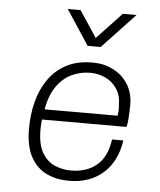

<svg xmlns="http://www.w3.org/2000/svg" viewBox="-54 -794 707 851"><g transform="rotate(5 300.0 -369.0)"><path d="M280 10Q229 10 185 -10.5Q141 -31 114.5 -78.5Q88 -126 88 -205Q88 -268 102.5 -324.5Q117 -381 148 -425.5Q179 -470 227 -495.5Q275 -521 341 -521H346Q395 -521 436 -500Q477 -479 501.5 -440.5Q526 -402 526 -348Q526 -342 525.5 -324.5Q525 -307 523.5 -286Q522 -265 518 -250H121L145 -270Q141 -245 140 -232Q139 -219 139 -206Q139 -139 161 -102Q183 -65 217.5 -50.5Q252 -36 288 -36Q358 -36 403 -73Q448 -110 459 -189H509Q500 -126 470 -81.5Q440 -37 393 -13.5Q346 10 285 10ZM148 -286 128 -296H474Q478 -318 477 -327Q476 -336 476 -343Q476 -386 456.5 -415.5Q437 -445 405.5 -460Q374 -475 337 -475Q292 -475 252.5 -455.5Q213 -436 185.5 -394.5Q158 -353 148 -286ZM519 -748 373 -593H315L213 -748H270L360 -612H330L458 -748Z"/></g></svg>

Font: Chivo Mono Medium Thin
Style: Italic
Weight: 250
Italic angle: -8.05°
Monospace: yes
Version: Version 1.008